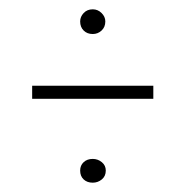

<svg xmlns="http://www.w3.org/2000/svg" viewBox="-20 -490 398 412"><path d="M49 -278V-306H309V-278ZM179 -98Q167 -98 159.5 -105Q152 -112 152 -124Q152 -135 159.5 -142Q167 -149 179 -149Q190 -149 198.5 -142Q207 -135 207 -124Q207 -112 198.5 -105Q190 -98 179 -98ZM179 -417Q167 -417 159.5 -424.5Q152 -432 152 -444Q152 -454 159.5 -462Q167 -470 179 -470Q190 -470 198 -462Q206 -454 206 -444Q206 -432 198 -424.5Q190 -417 179 -417Z"/></svg>

Font: Alumni Sans ExtraLight
Style: Regular
Weight: 250
Version: Version 1.018